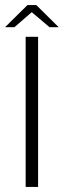

<svg xmlns="http://www.w3.org/2000/svg" viewBox="-33 -736 251 756"><path d="M68 0V-591H117V0ZM-13 -629 75 -716H110L198 -629H162L92 -688L24 -629Z"/></svg>

Font: Alumni Sans Light
Style: Regular
Weight: 300
Version: Version 1.018